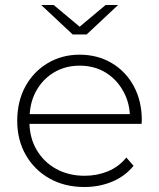

<svg xmlns="http://www.w3.org/2000/svg" viewBox="-20 -745 637 769"><path d="M318 4Q239 4 178.5 -30Q118 -64 83.5 -124Q49 -184 49 -261Q49 -339 81.5 -398.5Q114 -458 171 -492Q228 -526 299 -526Q370 -526 426.5 -493Q483 -460 515.5 -400.5Q548 -341 548 -263Q548 -260 547.5 -256.5Q547 -253 547 -249H98Q100 -191 126 -146Q155 -96 205 -68.5Q255 -41 319 -41Q369 -41 412.5 -59Q456 -77 486 -114L515 -81Q481 -39 429.5 -17.5Q378 4 318 4ZM500 -288Q497 -338 474 -379Q448 -427 403 -454.5Q358 -482 299 -482Q241 -482 195.5 -454.5Q150 -427 124 -379Q102 -338 99 -288ZM271 -607 145 -725H195L299 -638L403 -725H453L327 -607Z"/></svg>

Font: Montserrat Z Light
Style: Regular
Weight: 300
Designer: Julieta Ulanovsky
Foundry: Julieta Ulanovsky
Version: Version 8.000